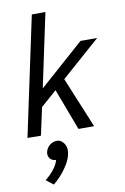

<svg xmlns="http://www.w3.org/2000/svg" viewBox="-105 -760 724 1112"><g transform="rotate(-10 256.5 -204.0)"><path d="M94 1 15 0 164 -700H244L152 -267L415 -500H513L284 -298L407 0H315L223 -244L130 -162V-165ZM156 154Q133 154 120.5 138Q108 122 113 100Q118 77 137 61.5Q156 46 179 46Q202 46 214 63L215 62Q237 89 232 123.5Q227 158 206.5 191.5Q186 225 161 252.5Q136 280 118 292L76 259Q103 239 126.5 209.5Q150 180 156 154Z"/></g></svg>

Font: Epunda Sans
Style: Italic
Weight: 400
Italic angle: -12.0243°
Designer: Simon Atzbach
Foundry: typofactur
Version: Version 2.204; ttfautohint (v1.8.4.7-5d5b)